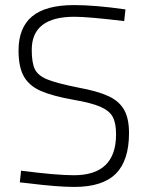

<svg xmlns="http://www.w3.org/2000/svg" viewBox="-20 -728 581 756"><path d="M94 -6 58 -10 63 -56Q201 -38 271 -38Q437 -38 437 -199Q437 -243 424 -267.5Q411 -292 375.5 -307.5Q340 -323 270 -335Q186 -350 140.5 -370Q95 -390 74 -427Q53 -464 53 -529Q53 -619 106.5 -663.5Q160 -708 272 -708Q354 -708 474 -691L469 -645Q327 -662 273 -662Q105 -662 105 -532Q105 -480 117.5 -455Q130 -430 167 -415Q204 -400 289 -383Q365 -369 407 -349.5Q449 -330 468.5 -296Q488 -262 488 -204Q488 -96 436 -44Q384 8 273 8Q206 8 94 -6Z"/></svg>

Font: Cairo Light
Style: Regular
Weight: 300
Designer: Mohamed Gaber, the designers of Titillium
Foundry: Kief Type Foundry
Version: Version 2.009; ttfautohint (v1.5.33-1714) -l 8 -r 50 -G 200 